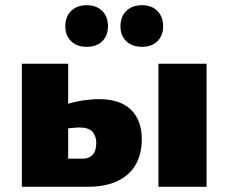

<svg xmlns="http://www.w3.org/2000/svg" viewBox="-20 -718 878 738"><path d="M64 0V-473H242V-108H298Q322 -108 336 -123Q350 -138 350 -168Q350 -196 335 -212Q320 -228 286 -228Q274 -228 254.5 -226Q235 -224 215 -220V-311Q256 -325 293.5 -331Q331 -337 360 -337Q441 -337 483 -296.5Q525 -256 525 -182Q525 -127 502 -86Q479 -45 432.5 -22.5Q386 0 315 0ZM589 0V-473H774V0ZM313 -538Q276 -538 253.5 -559.5Q231 -581 231 -617Q231 -654 253.5 -676Q276 -698 313 -698Q351 -698 373 -676Q395 -654 395 -617Q395 -581 373 -559.5Q351 -538 313 -538ZM526 -538Q488 -538 465.5 -559.5Q443 -581 443 -617Q443 -654 465.5 -676Q488 -698 526 -698Q563 -698 585 -676Q607 -654 607 -617Q607 -581 585 -559.5Q563 -538 526 -538Z"/></svg>

Font: Ysabeau SC Black
Style: Regular
Weight: 900
Designer: Christian Thalmann (Catharsis Fonts)
Version: Version 2.001;gftools[0.9.30]; featfreeze: smcp